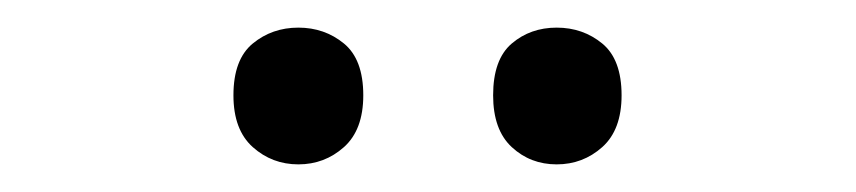

<svg xmlns="http://www.w3.org/2000/svg" viewBox="-20 -750 620 139"><path d="M149 -681Q149 -707 163 -718.5Q177 -730 196 -730Q215 -730 229 -718.5Q243 -707 243 -681Q243 -656 229 -643.5Q215 -631 196 -631Q177 -631 163 -643.5Q149 -656 149 -681ZM337 -681Q337 -707 350.5 -718.5Q364 -730 383 -730Q402 -730 416 -718.5Q430 -707 430 -681Q430 -656 416 -643.5Q402 -631 383 -631Q364 -631 350.5 -643.5Q337 -656 337 -681Z"/></svg>

Font: Noto Sans Cherokee
Style: Regular
Weight: 400
Designer: Monotype Design Team
Foundry: Monotype Imaging Inc.
Version: Version 2.001